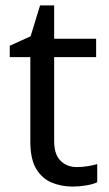

<svg xmlns="http://www.w3.org/2000/svg" viewBox="-20 -679 401 709"><path d="M264 -62Q284 -62 305 -65.5Q326 -69 339 -73V-6Q325 1 299 5.5Q273 10 249 10Q207 10 171.5 -4.5Q136 -19 114 -55Q92 -91 92 -156V-468H16V-510L93 -545L128 -659H180V-536H335V-468H180V-158Q180 -109 203.5 -85.5Q227 -62 264 -62Z"/></svg>

Font: Noto Sans Hebrew
Style: Regular
Weight: 400
Designer: Monotype Design Team
Foundry: Monotype Imaging Inc.
Version: Version 2.003;January 10, 2023;FontCreator 14.0.0.2877 64-bi